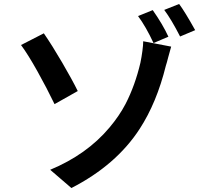

<svg xmlns="http://www.w3.org/2000/svg" viewBox="-20 -883 1040 968"><path d="M532 -240Q581 -298 613 -359Q661 -452 688 -567Q694 -596 698 -626.5Q702 -657 702 -675L843 -648L828 -594Q821 -566 816 -551Q770 -365 684 -233Q566 -51 340 65L233 -27Q418 -104 532 -240ZM372 -424 255 -358Q217 -437 169 -523Q121 -609 86 -656L201 -715Q243 -654 293.5 -567.5Q344 -481 372 -424ZM829 -698 754 -666Q716 -748 676 -802L750 -832Q800 -761 829 -698ZM964 -731 888 -699Q844 -785 808 -833L883 -863Q911 -826 964 -731Z"/></svg>

Font: Merged Yaku Han JP SemiBold
Style: Regular
Weight: 600
Designer: Ryoko NISHIZUKA 西塚涼子 (kana, bopomofo & ideographs); Paul D. Hunt (Latin, Greek & Cyrillic); Sandoll Communications 산돌커뮤니
Foundry: Adobe
Version: Version 2.004